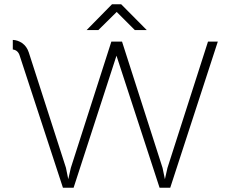

<svg xmlns="http://www.w3.org/2000/svg" viewBox="-20 -881 1083 900"><path d="M40 -649V-694Q63 -693 84 -679Q106 -663 115 -635L289 -95L300 -41L312 -94L502 -686H552L742 -94L753 -41L765 -94L955 -686H1001L778 -1H728L526 -620L325 -1H275L72 -621Q64 -646 40 -649ZM505 -861H548L668 -740H612L527 -825L441 -740H386Z"/></svg>

Font: Bellota Text Light
Style: Regular
Weight: 300
Designer: Kemie Guaida
Foundry: Kemie Guaida
Version: Version 4.001